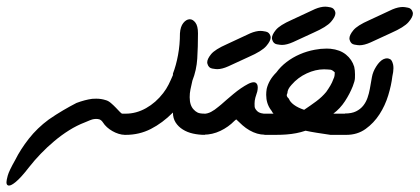

<svg xmlns="http://www.w3.org/2000/svg" viewBox="-96 -413 1285 588"><path d="M287.1 0Q277.3 0 267.3 -3.2Q257.3 -6.3 248.3 -11.5Q239.3 -16.6 231.7 -23.4Q224.1 -30.3 219.2 -38.1Q214.8 -44.9 208.5 -47.4Q203.6 -48.8 197.8 -48.8Q196.3 -48.8 191.9 -48.3Q187.5 -47.9 179.4 -44.7Q171.4 -41.5 163.6 -38.1Q139.2 -28.8 115.5 -13.9Q91.8 1 70.1 19.3Q48.3 37.6 28.8 57.9Q9.3 78.1 -6.3 98.1Q-32.2 131.8 -48.8 145Q-61.5 155.3 -68.4 155.3Q-70.8 155.3 -72.3 154.3Q-76.2 152.3 -76.2 145Q-76.2 139.2 -72.3 124.8Q-68.4 110.4 -49.3 76.7Q-33.2 44.4 -7.6 11.7Q18.1 -21 53.2 -46.9Q75.7 -62.5 97.4 -75.2Q119.1 -87.9 138.2 -97.7Q164.1 -107.4 186.5 -110.4Q192.9 -110.8 198.7 -110.8Q213.9 -110.8 227.5 -106.4Q235.4 -104.5 243.4 -97.7Q251.5 -90.8 258.5 -83.5Q265.6 -76.2 270.8 -70.6Q275.9 -64.9 278.8 -64.9H287.1Z M510.3 -311Q510.3 -269 508.1 -233.6Q505.9 -198.2 493.2 -166Q489.7 -150.4 487.3 -139.2Q484.9 -127.9 484.9 -115.2Q484.9 -89.8 497.6 -77.1Q502.4 -71.8 509 -68.4Q515.6 -64.9 531.2 -64.9V0Q512.7 0 495.1 -3.9Q477.5 -7.8 463.9 -16.4Q450.2 -24.9 441.9 -37.8Q433.6 -50.8 433.6 -68.4Q401.4 -36.1 366 -18.1Q330.6 0 289.1 0H284.7V-64.9H289.1Q321.3 -64.9 351.3 -81.8Q381.3 -98.6 403.8 -127.9Q413.6 -140.6 420.2 -153.8Q426.8 -167 433.6 -183.1V-187.5Q443.4 -212.9 449.2 -244.4Q455.1 -275.9 455.1 -311Q456.5 -331.5 465.3 -342.5Q474.1 -353.5 484.4 -354H485.4Q494.6 -354 502.4 -343.8Q510.3 -333.5 510.3 -311Z M603.5 -210Q584 -201.2 569.3 -201.2Q564.5 -201.2 553.7 -203.1Q543 -205.1 539.6 -216.8Q538.6 -219.2 538.6 -222.2Q538.6 -232.4 550.5 -247.1Q562.5 -261.7 599.1 -277.8L670.4 -311Q688 -318.4 702.1 -318.4Q707.5 -318.4 718.3 -316.2Q729 -314 732.4 -302.2Q732.9 -300.3 732.9 -298.3Q732.9 -287.6 719.5 -272Q706.1 -256.3 666 -238.8ZM691.9 -132.8Q689.5 -125.5 686 -113.8Q683.6 -104.5 683.6 -96.2Q683.6 -93.8 683.8 -86.9Q684.1 -80.1 692.1 -72.3Q700.2 -64.5 720.7 -64.5V-0.5H714.8Q703.1 -0.5 691.4 -3.9Q679.7 -7.3 668.2 -13.9Q656.7 -20.5 646.7 -29.3Q636.7 -38.1 627.4 -47.4L622.1 -43Q603.5 -23.9 578.9 -12.2Q554.2 -0.5 527.8 -0.5V-64.5Q539.1 -64.5 550.3 -70.3Q561.5 -76.2 572.8 -85.9Q574.7 -86.9 581.5 -93Q588.4 -99.1 597.9 -107.4Q607.4 -115.7 618.9 -125.2Q630.4 -134.8 641.8 -142.6Q653.3 -150.4 663.6 -155.8Q673.8 -161.1 681.2 -161.1Q688 -161.1 691.4 -154.8Q693.4 -150.9 693.4 -145Q693.4 -139.6 691.9 -132.8Z M788.6 -110.8Q792 -101.1 804.2 -92Q816.4 -83 835.4 -76.7Q854.5 -89.4 872.6 -102.8Q890.6 -116.2 903.3 -131.8Q910.2 -141.6 915.8 -151.1Q921.4 -160.6 924.8 -170.4Q928.2 -176.8 928.7 -182.6Q929.2 -188.5 929.2 -191.4Q925.8 -194.8 921.6 -197.5Q917.5 -200.2 907.7 -200.2Q901.9 -200.7 896.5 -200.7Q870.1 -200.7 843.3 -188.2Q816.4 -175.8 796.9 -153.3Q784.2 -139.6 784.2 -127.9Q782.2 -124 782.2 -121.1Q782.2 -119.1 783.7 -116.5Q785.2 -113.8 788.6 -110.8ZM967.3 0H916Q893.6 -3.4 874.5 -6.3Q855.5 -9.3 839.8 -12.7Q825.2 -7.8 811 -5.1Q796.9 -2.4 781.7 -1.2Q766.6 0 749.8 0Q732.9 0 713.9 0L714.8 -64.9H741.7Q738.3 -68.4 737.3 -70.8Q736.3 -73.2 733.4 -76.7Q719.2 -96.2 719.2 -122.6Q719.2 -131.3 720.7 -140.6Q723.6 -153.3 730.7 -166Q737.8 -178.7 750.5 -191.4Q763.2 -209 781.7 -223.1Q800.3 -237.3 822.3 -246.8Q844.2 -256.3 868.2 -260.7Q886.2 -264.2 904.3 -264.2Q910.2 -264.2 916 -263.7Q945.3 -260.7 963.6 -245.8Q981.9 -231 988.8 -208.5Q991.2 -197.8 991.2 -185.1Q991.2 -182.6 991 -173.8Q990.7 -165 984.4 -148.9Q975.1 -125.5 960.4 -103Q945.8 -80.6 924.8 -64.9H967.3ZM801.8 -284.2Q782.2 -275.4 767.6 -275.4Q762.7 -275.4 752 -277.3Q741.2 -279.3 737.8 -291Q736.8 -293.5 736.8 -296.4Q736.8 -306.6 748.8 -321.3Q760.7 -335.9 797.4 -352.1L868.7 -385.3Q886.2 -392.6 900.4 -392.6Q905.8 -392.6 916.5 -390.4Q927.2 -388.2 930.7 -376.5Q931.2 -374.5 931.2 -372.6Q931.2 -361.8 917.7 -346.2Q904.3 -330.6 864.3 -313Z M1039.1 -283.2Q1019.5 -274.4 1004.9 -274.4Q1000 -274.4 989.3 -276.4Q978.5 -278.3 975.1 -290Q974.1 -292.5 974.1 -295.4Q974.1 -305.7 986.1 -320.3Q998 -335 1034.7 -351.1L1106 -384.3Q1123.5 -391.6 1137.7 -391.6Q1143.1 -391.6 1153.8 -389.4Q1164.6 -387.2 1168 -375.5Q1168.5 -373.5 1168.5 -371.6Q1168.5 -360.8 1155 -345.2Q1141.6 -329.6 1101.6 -312ZM1105.5 -178.7Q1102.5 -152.3 1093 -121.1Q1083.5 -89.8 1066.2 -63Q1048.8 -36.1 1023.7 -18.1Q998.5 0 964.8 0H960.4V-65.4Q981 -65.4 994.4 -72Q1007.8 -78.6 1016.4 -89.4Q1024.9 -100.1 1029.5 -113.5Q1034.2 -127 1036.6 -140.6Q1040 -160.2 1043 -176.8Q1045.9 -193.4 1056.2 -209.5Q1066.4 -225.6 1077.6 -231.4Q1084 -234.4 1089.4 -234.4Q1093.3 -234.4 1098.9 -231.7Q1104.5 -229 1107.9 -215.3Q1108.9 -210.4 1108.9 -204.1Q1108.9 -193.4 1105.5 -178.7Z"/></svg>

Font: DimaLove
Style: regular
Weight: 400
Designer: R.Balvardi
Foundry: Dima Software Group
Version: Version 1.00;May 4, 2019;FontCreator 11.5.0.2427 64-bit